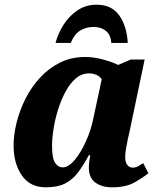

<svg xmlns="http://www.w3.org/2000/svg" viewBox="-20 -789 697 819"><path d="M175 10Q108 10 73 -41Q38 -92 38 -168Q38 -215 51 -267Q64 -319 89 -368.5Q114 -418 151 -458Q188 -498 236 -522Q284 -546 344 -546Q381 -546 422 -534.5Q463 -523 484 -512L538 -535H597L532 -225Q529 -214 525 -194.5Q521 -175 517.5 -154.5Q514 -134 514 -120Q514 -97 523 -85.5Q532 -74 546 -74Q559 -74 568.5 -79.5Q578 -85 591 -93L613 -50Q588 -30 552 -10Q516 10 458 10Q414 10 386.5 -10.5Q359 -31 359 -73Q359 -96 365 -127H359Q336 -84 312.5 -53Q289 -22 257 -6Q225 10 175 10ZM247 -75Q272 -75 298.5 -106.5Q325 -138 347 -187Q369 -236 379 -288L414 -451Q405 -464 390.5 -470Q376 -476 360 -476Q329 -476 304 -455Q279 -434 260 -399Q241 -364 228 -322.5Q215 -281 208.5 -240Q202 -199 202 -167Q202 -114 215 -94.5Q228 -75 247 -75ZM217 -606Q227 -645 250.5 -682.5Q274 -720 310 -744.5Q346 -769 392 -769Q456 -769 488.5 -723.5Q521 -678 525 -606H455Q452 -641 431.5 -657.5Q411 -674 379 -674Q346 -674 321 -658Q296 -642 282 -606Z"/></svg>

Font: Noto Serif SemiCondensed ExtraBold
Style: Italic
Weight: 800
Width: 4
Italic angle: -12°
Designer: Monotype Design Team
Foundry: Monotype Imaging Inc.
Version: Version 2.014; ttfautohint (v1.8.4.7-5d5b)